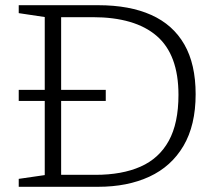

<svg xmlns="http://www.w3.org/2000/svg" viewBox="-20 -718 834 738"><path d="M52 -330V-372.5H386.5V-330ZM666 -353.5Q666 -508 582.2 -580Q498.5 -652 336 -652H175L176 -698H357.5Q478 -698 561.5 -660.5Q645 -623 688.5 -547.2Q732 -471.5 732 -356Q732 -236.5 685.2 -157.2Q638.5 -78 554.2 -39Q470 0 357 0H176L175 -46H347Q449 -46 520.2 -77.5Q591.5 -109 628.8 -176.8Q666 -244.5 666 -353.5ZM52 0V-30.5L152 -45V-652.5L52 -667.5V-698H215V0Z"/></svg>

Font: Newsreader 9pt Light
Style: Regular
Weight: 300
Designer: Hugues Gentile
Foundry: Production Type
Version: Version 1.003